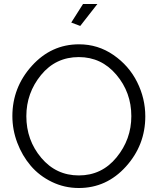

<svg xmlns="http://www.w3.org/2000/svg" viewBox="-20 -937 791 962"><path d="M468 -917 382 -807 337 -824 396 -917ZM375 5Q303 5 240 -25.5Q177 -56 134 -106.5Q91 -157 66.5 -222Q42 -287 42 -355Q42 -499 139.5 -607Q237 -715 376 -715Q471 -715 548.5 -661.5Q626 -608 667 -526Q708 -444 708 -354Q708 -210 611 -102.5Q514 5 375 5ZM112 -355Q112 -235 186.5 -146.5Q261 -58 375 -58Q490 -58 564 -148.5Q638 -239 638 -355Q638 -474 563 -562.5Q488 -651 375 -651Q259 -651 185.5 -561Q112 -471 112 -355Z"/></svg>

Font: Raleway
Style: Regular
Weight: 400
Designer: Matt McInerney, Pablo Impallari, Rodrigo Fuenzalida
Foundry: Matt McInerney, Pablo Impallari, Rodrigo Fuenzalida
Version: Version 1.000;PS 001.001;hotconv 1.0.56; ttfautohint (v1.5)